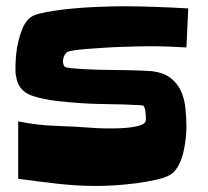

<svg xmlns="http://www.w3.org/2000/svg" viewBox="-20 -705 677 624"><path d="M591.8 -677.7 585.9 -550.8Q555.7 -552.7 525.4 -553.7Q495.1 -554.7 464.8 -554.7Q452.1 -554.7 428.7 -554.2Q405.3 -553.7 376.5 -552.7Q347.7 -551.8 317.4 -549.8Q287.1 -547.9 261.7 -545.9Q236.3 -543.9 218.8 -541Q201.2 -538.1 197.3 -535.2Q184.6 -522.5 184.6 -505.9Q184.6 -495.1 190.4 -488.3Q192.4 -485.4 211.9 -483.4Q231.4 -481.4 259.8 -480Q288.1 -478.5 321.8 -478Q355.5 -477.5 386.2 -477.1Q417 -476.6 440.9 -475.6Q464.8 -474.6 474.6 -473.6Q511.7 -468.8 533.7 -452.1Q555.7 -435.5 567.4 -410.6Q579.1 -385.7 582.5 -354.5Q585.9 -323.2 585.9 -291Q585.9 -275.4 583.5 -253.9Q581.1 -232.4 576.2 -210.9Q571.3 -189.5 562 -170.9Q552.7 -152.3 540 -141.6Q525.4 -129.9 492.7 -122.1Q460 -114.3 422.4 -109.4Q384.8 -104.5 349.6 -102.5Q314.5 -100.6 295.9 -100.6Q231.4 -100.6 167 -107.9Q102.5 -115.2 39.1 -124V-310.5Q100.6 -297.9 162.6 -295.9Q224.6 -293.9 287.1 -289.1Q299.8 -288.1 325.7 -287.6Q351.6 -287.1 377.9 -288.6Q404.3 -290 425.8 -294.9Q447.3 -299.8 452.1 -308.6Q454.1 -311.5 454.1 -315.4Q454.1 -319.3 454.1 -322.3Q454.1 -330.1 452.6 -342.3Q451.2 -354.5 446.3 -361.3Q445.3 -362.3 439.5 -362.8Q433.6 -363.3 432.6 -363.3Q377.9 -366.2 323.2 -366.7Q268.6 -367.2 212.9 -372.1Q190.4 -374 167.5 -376.5Q144.5 -378.9 122.1 -383.8Q103.5 -387.7 88.4 -392.6Q73.2 -397.5 62 -405.3Q50.8 -413.1 43 -425.3Q35.2 -437.5 32.2 -458Q30.3 -464.8 30.3 -471.2Q30.3 -477.5 30.3 -485.4Q30.3 -502.9 32.2 -525.4Q34.2 -547.9 39.6 -570.3Q44.9 -592.8 53.2 -612.8Q61.5 -632.8 75.2 -645.5Q84 -654.3 106.4 -660.2Q128.9 -666 158.2 -670.4Q187.5 -674.8 220.7 -677.7Q253.9 -680.7 284.7 -682.1Q315.4 -683.6 340.3 -684.1Q365.2 -684.6 377.9 -684.6Q432.6 -684.6 485.8 -682.6Q539.1 -680.7 591.8 -677.7Z"/></svg>

Font: Slackey
Style: Regular
Weight: 400
Designer: Squid
Foundry: Font Diner, Inc DBA Sideshow
Version: Version 1.001